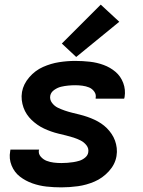

<svg xmlns="http://www.w3.org/2000/svg" viewBox="-20 -801 616 829"><path d="M245 8Q280 8 316.5 3Q353 -2 388 -17Q423 -32 450 -61.5Q477 -91 483 -127Q486 -145 484 -162Q482 -179 476.5 -194Q471 -209 462 -222.5Q453 -236 441.5 -247.5Q430 -259 416.5 -268Q403 -277 388 -284Q373 -291 357 -296.5Q341 -302 325 -306Q309 -310 292.5 -314Q276 -318 260 -323.5Q244 -329 229.5 -336Q215 -343 204.5 -357Q194 -371 197 -388Q200 -403 214.5 -413Q229 -423 244 -426.5Q259 -430 274.5 -431.5Q290 -433 305 -433Q320 -433 335.5 -431Q351 -429 364.5 -423.5Q378 -418 387 -405.5Q396 -393 393 -378V-375H516Q517 -379 518 -382Q523 -414 512 -443Q501 -472 478.5 -491Q456 -510 427.5 -520.5Q399 -531 368 -534.5Q337 -538 305 -538Q270 -538 235 -532.5Q200 -527 166 -512Q132 -497 106.5 -467.5Q81 -438 75 -404Q72 -386 74 -369Q76 -352 81.5 -336.5Q87 -321 96 -307.5Q105 -294 116.5 -283Q128 -272 141.5 -262.5Q155 -253 170 -246Q185 -239 200.5 -233.5Q216 -228 232.5 -224Q249 -220 265.5 -216Q282 -212 297.5 -207Q313 -202 328 -194.5Q343 -187 353.5 -173.5Q364 -160 361 -143Q359 -130 347.5 -120.5Q336 -111 323 -107Q310 -103 297 -101Q284 -99 271 -98Q258 -97 245 -97Q228 -97 212 -99Q196 -101 181.5 -106.5Q167 -112 156 -124.5Q145 -137 148 -153Q148 -154 149 -155H25Q24 -152 24 -148Q18 -116 30 -86.5Q42 -57 66 -38.5Q90 -20 119.5 -9.5Q149 1 180.5 4.5Q212 8 245 8ZM309 -555 495 -707 415 -781 247 -613Z"/></svg>

Font: Iosevka Sparkle Oblique
Style: Bold
Weight: 700
Italic angle: -9°
Designer: Belleve Invis
Foundry: Belleve Invis
Version: Version 4.5.0; ttfautohint (v1.8.3)